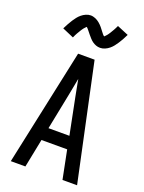

<svg xmlns="http://www.w3.org/2000/svg" viewBox="-177 -1056 854 1138"><g transform="rotate(20 250.0 -487.0)"><path d="M41 0 198 -735H302L459 0H367L331 -180H169L133 0ZM316 -260 270 -490Q265 -516 260 -542Q255 -568 250 -595Q245 -568 240 -542Q235 -516 230 -490L184 -260ZM308 -812Q294 -812 282 -816.5Q270 -821 260 -828Q250 -835 241 -845Q232 -855 224.5 -864Q217 -873 208 -884.5Q199 -896 192 -902Q190 -900 184.5 -894.5Q179 -889 176.5 -885.5Q174 -882 171 -878Q168 -874 165 -869Q162 -864 158.5 -858Q155 -852 151 -845.5Q147 -839 143.5 -831.5Q140 -824 136 -815L64 -846Q73 -864 81.5 -879.5Q90 -895 98 -907Q106 -919 114.5 -930Q123 -941 135 -951Q147 -961 162 -967.5Q177 -974 192 -974Q200 -974 207.5 -972Q215 -970 221.5 -967.5Q228 -965 235 -960.5Q242 -956 247.5 -951.5Q253 -947 259 -941Q265 -935 269.5 -929.5Q274 -924 278.5 -918Q283 -912 288.5 -905Q294 -898 298 -893Q302 -888 308 -884Q310 -886 315.5 -891.5Q321 -897 323.5 -900.5Q326 -904 329 -908Q332 -912 335 -917Q338 -922 341.5 -928Q345 -934 349 -940.5Q353 -947 356.5 -954.5Q360 -962 364 -970L436 -940Q427 -921 418.5 -906Q410 -891 402 -879Q394 -867 385.5 -856Q377 -845 365 -835Q353 -825 338 -818.5Q323 -812 308 -812Z"/></g></svg>

Font: Iosevka Term Medium
Style: Regular
Weight: 500
Monospace: yes
Designer: Belleve Invis
Foundry: Belleve Invis
Version: Version 26.3.1